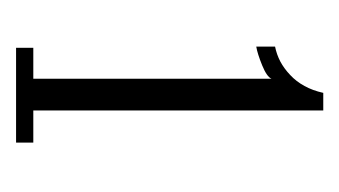

<svg xmlns="http://www.w3.org/2000/svg" viewBox="-114 -670 432 245"><g transform="rotate(90 102.5 -548.0)"><path d="M41.5 -352V-374H81V-678Q78.5 -672 63.8 -666Q49 -660 40 -658.5V-682.5Q50 -684.5 59 -689.2Q68 -694 76.2 -701.8Q84.5 -709.5 90.2 -720Q96 -730.5 99 -744H121.5V-374H162.5V-352Z"/></g></svg>

Font: Imbue Thin 10pt ExtraLight
Style: Regular
Weight: 250
Version: Version 1.102